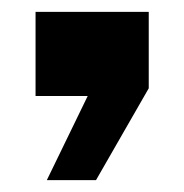

<svg xmlns="http://www.w3.org/2000/svg" viewBox="-20 -162 311 324"><path d="M59 142 128 0H40V-142H231V-13L142 142Z"/></svg>

Font: Big Shoulders Text Thin Black
Style: Regular
Weight: 900
Version: Version 2.002